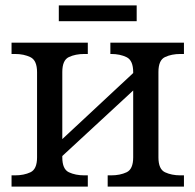

<svg xmlns="http://www.w3.org/2000/svg" viewBox="-20 -695 728 715"><path d="M199 -616V-675H489V-616ZM23 0V-42H36Q69 -42 93.5 -53.5Q118 -65 118 -109V-426Q118 -470 93.5 -482Q69 -494 36 -494H23V-536H307V-494H294Q261 -494 236.5 -482.5Q212 -471 212 -427V-177L476 -423V-426Q476 -470 451.5 -482Q427 -494 394 -494H391V-536H665V-494H652Q619 -494 594.5 -482.5Q570 -471 570 -427V-109Q570 -65 594.5 -53.5Q619 -42 652 -42H665V0H381V-42H394Q427 -42 451.5 -53.5Q476 -65 476 -109V-358L212 -114V-109Q212 -65 236.5 -53.5Q261 -42 294 -42H307V0Z"/></svg>

Font: NotoSerif-Regular
Style: Regular
Weight: 400
Designer: Monotype Design Team
Foundry: Monotype Imaging Inc.
Version: Version 2.007; ttfautohint (v1.8) -l 8 -r 50 -G 200 -x 14 -D